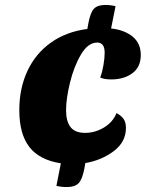

<svg xmlns="http://www.w3.org/2000/svg" viewBox="-20 -707 612 776"><path d="M549 -485Q549 -436 515 -411Q481 -386 430 -386Q399 -386 385 -394Q393 -414 398 -443Q403 -472 403 -494Q403 -535 373 -535Q336 -535 307.5 -487Q279 -439 263 -373.5Q247 -308 247 -261Q247 -217 265 -193.5Q283 -170 324 -170Q364 -170 400 -191.5Q436 -213 451 -250Q471 -239 480 -225.5Q489 -212 489 -190Q489 -133 439.5 -96Q390 -59 325 -48L321 -26Q313 17 298 33Q283 49 251 49Q226 49 208 44L226 -47Q140 -60 99 -112.5Q58 -165 58 -262Q58 -350 91 -420.5Q124 -491 186 -535Q248 -579 333 -590L337 -612Q345 -656 359.5 -671.5Q374 -687 406 -687Q427 -687 447 -682L429 -592Q483 -586 516 -559Q549 -532 549 -485Z"/></svg>

Font: Sansita ExtraBold Italic
Style: Regular
Weight: 800
Italic angle: -11°
Designer: Pablo Cosgaya
Foundry: Omnibus-Type
Version: Version 1.006